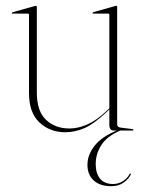

<svg xmlns="http://www.w3.org/2000/svg" viewBox="-20 -450 492 662"><path d="M80 -129V-399Q80 -403 75 -403H23Q21 -403 21 -405Q21 -406.5 24 -408L99 -429Q102 -430 104 -430Q107 -430 107 -426V-131Q107 -66.5 138.8 -36.8Q170.5 -7 219 -7Q249 -7 280.2 -20.5Q311.5 -34 346 -66L357 -76.5V-399Q357 -403 353 -403H301Q299 -403 299 -405Q299 -406.5 302 -408L376 -429Q379 -430 381 -430Q384 -430 384 -426V-21Q384 -11.5 396 -10L436 -5Q440 -5 440 -2Q440 0 437 0H394.5Q349 20 329.5 50Q310 80 310 116Q310 148 325.2 166.2Q340.5 184.5 370 184.5Q388 184.5 403.8 174.5Q419.5 164.5 426.5 150.5Q428 147.5 430 148Q432.5 149 430.5 152.5Q424 166.5 406.8 179.2Q389.5 192 363 192Q325 192 303.2 172.2Q281.5 152.5 281.5 118Q281.5 84 306.2 52.5Q331 21 383 0H372Q357 0 357 -20V-72.5L348 -64Q302.5 -21.5 270.2 -7.8Q238 6 205 6Q152 6 116 -27.8Q80 -61.5 80 -129Z"/></svg>

Font: Fraunces 144pt Thin
Style: Regular
Weight: 100
Version: Version 1.000;[f99f86859]